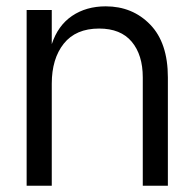

<svg xmlns="http://www.w3.org/2000/svg" viewBox="-20 -592 617 612"><path d="M64.9 -560.1H145V-451.2Q164.6 -510.7 209.7 -541.3Q254.9 -571.8 316.9 -571.8Q402.3 -571.8 458.7 -513.7Q515.1 -455.6 515.1 -345.2V0H435.1V-345.2Q435.1 -417 399.9 -459Q364.7 -501 295.9 -501Q221.7 -501 183.3 -452.9Q145 -404.8 145 -325.2V0H64.9Z"/></svg>

Font: TASA Explorer
Style: Regular
Weight: 400
Designer: Weizhong Zhang
Foundry: Local Remote
Version: Version 1.000;Glyphs 3.1.2 (3151)